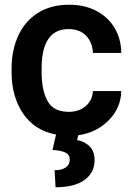

<svg xmlns="http://www.w3.org/2000/svg" viewBox="-20 -565 553 812"><path d="M373 -180H493Q491 -108 439.5 -56Q388 -4 311 7L306 27Q337 33 358.5 53.5Q380 74 380 113Q380 165 337.5 196Q295 227 215 227L211 155Q240 155 257.5 143.5Q275 132 275 110Q275 90 258.5 81Q242 72 202 69L217 4Q126 -13 77.5 -85Q29 -157 29 -259V-275Q29 -351 56.5 -412.5Q84 -474 139 -509.5Q194 -545 273 -545Q337 -545 386.5 -519.5Q436 -494 464 -448Q492 -402 493 -341H373Q371 -386 344 -414Q317 -442 270 -442Q156 -442 156 -275V-259Q156 -184 181 -138Q206 -92 271 -92Q314 -92 342.5 -116.5Q371 -141 373 -180Z"/></svg>

Font: Freesentation 7 Bold
Style: Regular
Weight: 700
Designer: glyphs from Roboto by Christian Robertson / Hangul glyphs from Noto Sans CJK(Source Han Sans) by Jang Soo-young and Kang
Foundry: PT&
Version: Version 2.001